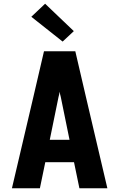

<svg xmlns="http://www.w3.org/2000/svg" viewBox="-20 -1010 640 1030"><path d="M44 0 159 -490 216 -735H384L441 -490L556 0H406L377 -140H223L194 0ZM353 -260 306 -490Q304 -497 302.5 -504Q301 -511 300 -518Q299 -511 297.5 -504Q296 -497 294 -490L247 -260ZM316 -787 148 -920 222 -990 376 -843Z"/></svg>

Font: Iosevka SS04 Heavy Extended
Style: Regular
Weight: 900
Width: 7
Monospace: yes
Designer: Belleve Invis
Foundry: Belleve Invis
Version: Version 19.0.0; ttfautohint (v1.8.4)